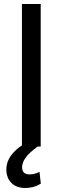

<svg xmlns="http://www.w3.org/2000/svg" viewBox="-20 -731 312 958"><path d="M183.1 0H89.4V-710.9H183.1ZM173.8 -4.4 145.5 17.6Q90.3 62 90.3 104Q90.3 139.2 128.4 139.2Q151.9 139.2 177.2 126.5L183.6 185.5Q149.4 207 105.5 207Q62 207 36.9 181.6Q11.7 156.2 11.7 114.3Q11.7 70.8 44.4 33.2Q77.1 -4.4 137.2 -31.7Z"/></svg>

Font: SteelSelectRoboto
Style: Roboto-Regular
Weight: 400
Designer: Google
Version: Version 2.137; 2017